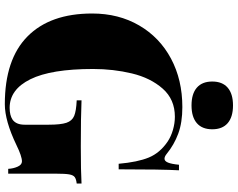

<svg xmlns="http://www.w3.org/2000/svg" viewBox="-115 -857 986 796"><g transform="rotate(90 378.0 -459.0)"><path d="M618 -657Q629 -648 638 -648Q648 -648 654 -662.5Q660 -677 663 -708H686Q682 -637 682 -458H659Q652 -537 633 -583Q614 -629 567 -661Q546 -675 518.5 -683Q491 -691 464 -691Q392 -691 347.5 -640.5Q303 -590 284.5 -513Q266 -436 266 -352Q266 -178 308.5 -92Q351 -6 427 -6Q458 -6 476 -18Q497 -33 497 -68V-168Q497 -218 489 -241.5Q481 -265 460.5 -273.5Q440 -282 396 -284V-304Q464 -301 587 -301Q690 -301 741 -304V-284Q723 -282 714.5 -276Q706 -270 703 -253Q700 -236 700 -198V0H680Q679 -21 671 -39Q663 -57 649 -57Q628 -57 581 -34Q481 14 412 14Q226 14 131 -80Q36 -174 36 -348Q36 -458 85.5 -543Q135 -628 223 -675Q311 -722 424 -722Q488 -722 534 -705Q580 -688 618 -657ZM516 -846Q516 -804 490.5 -782Q465 -760 417 -760Q369 -760 343.5 -782Q318 -804 318 -846Q318 -888 343.5 -910Q369 -932 417 -932Q465 -932 490.5 -910Q516 -888 516 -846Z"/></g></svg>

Font: Playfair Display SC Black
Style: Regular
Weight: 900
Designer: Claus Eggers Sørensen
Foundry: Claus Eggers Sørensen
Version: Version 1.200; ttfautohint (v1.6)